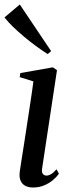

<svg xmlns="http://www.w3.org/2000/svg" viewBox="-45 -823 315 854"><path d="M101.5 11Q83 11 68.5 4Q54 -3 46.8 -18.8Q39.5 -34.5 43 -60.5Q44.5 -71.5 49.2 -101.8Q54 -132 60.8 -175Q67.5 -218 75 -267.5Q82.5 -317 90.2 -367.2Q98 -417.5 103.5 -461L42.5 -480L45.5 -498L190 -523.5L208.5 -511L142.5 -75Q139.5 -56 146 -49Q152.5 -42 160.5 -42Q171 -42 181.2 -47.8Q191.5 -53.5 206.5 -70L217 -50Q207 -36 190.5 -22Q174 -8 151.5 1.5Q129 11 101.5 11ZM167 -582.5Q142 -598.5 115 -618.2Q88 -638 62 -659.8Q36 -681.5 13.5 -703.2Q-9 -725 -25 -745.5L43 -803L182.5 -595.5Z"/></svg>

Font: Merriweather 120pt
Style: Italic
Weight: 400
Italic angle: -7.8°
Version: Version 2.101